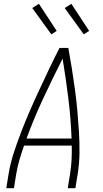

<svg xmlns="http://www.w3.org/2000/svg" viewBox="-20 -986 540 1006"><path d="M13 0 25 -74Q34 -130 52.5 -186.5Q71 -243 92.5 -298.5Q114 -354 138 -409Q162 -464 187.5 -518.5Q213 -573 238.5 -627Q264 -681 292 -735H338Q348 -681 356.5 -627Q365 -573 372.5 -518.5Q380 -464 385 -409Q390 -354 393.5 -298.5Q397 -243 396.5 -186.5Q396 -130 387 -74L375 0H335L347 -74Q353 -111 355 -148.5Q357 -186 356 -223H106Q93 -186 82 -148.5Q71 -111 65 -74L53 0ZM355 -260Q351 -367 338 -471.5Q325 -576 308 -679Q256 -576 207 -471.5Q158 -367 119 -260ZM419 -806 319 -944 354 -966 447 -824ZM249 -806 149 -944 184 -966 277 -824Z"/></svg>

Font: Iosevka Term Curly Extralight
Style: Italic
Weight: 200
Italic angle: -9°
Designer: Belleve Invis
Foundry: Belleve Invis
Version: Version 32.3.0